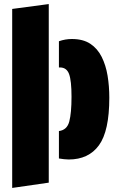

<svg xmlns="http://www.w3.org/2000/svg" viewBox="-20 -775 578 945"><path d="M220 -755V124L40 150V-731ZM270 -443V-572Q301 -583 334 -583Q389 -583 424.5 -559.5Q460 -536 480.5 -495Q501 -454 509.5 -402.5Q518 -351 518 -294Q518 -130 467 -60Q416 10 318 10Q307 10 295 8.5Q283 7 270 5V-130Q310 -135 321 -177Q332 -219 332 -299Q332 -378 320 -410.5Q308 -443 275 -443Z"/></svg>

Font: Protest Guerrilla
Style: Regular
Weight: 400
Designer: Octavio Pardo
Foundry: Ashler Design
Version: Version 2.005; ttfautohint (v1.8.4.7-5d5b)